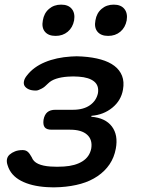

<svg xmlns="http://www.w3.org/2000/svg" viewBox="-20 -801 640 829"><path d="M97 -476Q125 -512 174 -532.5Q223 -553 287 -557Q300 -558 311.5 -558Q323 -558 335 -557Q381 -554 416 -544Q451 -534 474 -516.5Q497 -499 507 -473.5Q517 -448 511 -414Q503 -367 465 -336Q427 -305 375 -301L374 -297Q435 -292 463 -255Q491 -218 480 -159Q473 -121 453 -91.5Q433 -62 401.5 -40.5Q370 -19 329.5 -7.5Q289 4 240 7Q226 8 211.5 8Q197 8 183 7Q115 3 70.5 -20.5Q26 -44 13 -87Q8 -101 10 -113Q12 -125 21.5 -133.5Q31 -142 45 -147.5Q59 -153 78 -153Q85 -153 90.5 -151Q96 -149 100.5 -145Q105 -141 109 -135Q113 -129 117 -122Q124 -103 145 -93.5Q166 -84 198 -82Q212 -81 226.5 -81Q241 -81 256 -82Q305 -85 336 -104.5Q367 -124 374 -160Q380 -198 356 -219.5Q332 -241 283 -241H203Q181 -241 173 -251.5Q165 -262 168 -284Q172 -306 184.5 -316.5Q197 -327 219 -327H295Q340 -327 368 -346.5Q396 -366 403 -399Q408 -432 386 -449.5Q364 -467 320 -470Q308 -471 296 -471Q284 -471 272 -470Q244 -468 222.5 -461Q201 -454 188 -441Q180 -433 173.5 -427.5Q167 -422 160 -418.5Q153 -415 147 -412.5Q141 -410 135 -410Q116 -410 104 -415.5Q92 -421 86.5 -429.5Q81 -438 83.5 -450.5Q86 -463 97 -476ZM447 -646Q416 -646 401 -664Q386 -682 392 -713Q397 -744 418.5 -762.5Q440 -781 471 -781Q502 -781 517 -762.5Q532 -744 527 -713Q521 -682 499.5 -664Q478 -646 447 -646ZM220 -646Q189 -646 174 -664Q159 -682 165 -713Q170 -744 191.5 -762.5Q213 -781 244 -781Q275 -781 290 -762.5Q305 -744 300 -713Q294 -682 272.5 -664Q251 -646 220 -646Z"/></svg>

Font: Maple Mono Medium
Style: Italic
Weight: 500
Italic angle: -10°
Monospace: yes
Designer: subframe7536
Version: Version 7.000